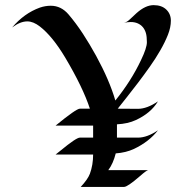

<svg xmlns="http://www.w3.org/2000/svg" viewBox="-20 -735 742 755"><path d="M198.7 -241.2Q279.8 -307.6 293.9 -307.6H333.5Q306.2 -391.1 236.3 -508.8Q186 -592.8 136.7 -630.9Q110.8 -650.9 87.4 -650.9Q59.6 -650.9 27.8 -627Q74.7 -682.6 136.7 -705.1Q158.2 -712.4 179.7 -712.4Q220.2 -712.4 249.3 -678.5Q278.3 -644.5 305.7 -602.8Q333 -561 357.9 -515.6Q410.2 -419.9 433.6 -339.8Q495.6 -416.5 534.2 -498Q557.6 -546.4 557.6 -569.1Q557.6 -591.8 553.7 -605Q549.8 -618.2 542 -627.9Q524.4 -648.4 494.1 -648.4Q479.5 -648.4 467.8 -645Q480 -648.4 491.7 -659.9Q503.4 -671.4 517.1 -683.6Q552.2 -714.8 584 -714.8Q615.7 -714.8 633.8 -697.5Q651.9 -680.2 651.9 -653.8Q651.9 -627.4 640.4 -598.4Q628.9 -569.3 610.6 -537.4Q592.3 -505.4 569.1 -472.7Q545.9 -439.9 522.7 -409.4Q499.5 -378.9 478.5 -352.5Q457.5 -326.2 442.9 -307.6L522.5 -307.1Q558.1 -307.1 601.1 -336.4Q573.2 -290 513.7 -262.7Q483.4 -248.5 439.9 -246.1V-193.8H522.5Q558.6 -193.8 601.1 -222.7Q566.4 -177.7 506.8 -149.4Q475.6 -134.8 435.1 -131.8Q425.3 -92.3 405.8 -65.9H562.5Q555.7 -64.9 529.8 -42Q481.4 0 467.8 0H297.4Q325.2 -29.8 333.5 -51.8Q346.2 -86.4 346.2 -127.4H198.7L217.8 -142.6Q279.8 -193.8 293.9 -193.8H346.2V-241.2Z"/></svg>

Font: Fondamento
Style: Regular
Weight: 400
Version: Version 1.000